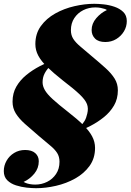

<svg xmlns="http://www.w3.org/2000/svg" viewBox="-32 -802 687 1010"><path d="M530 -749Q528 -752 519 -755Q510 -758 497.5 -760.5Q485 -763 469 -763Q435 -763 406 -748.5Q377 -734 359 -707Q341 -680 341 -643Q341 -617 353.5 -597.5Q366 -578 390.5 -557.5Q415 -537 450 -507Q492 -472 523 -444Q554 -416 571 -388.5Q588 -361 588 -327Q588 -282 568 -247.5Q548 -213 515.5 -186.5Q483 -160 444.5 -140Q406 -120 368 -105L361 -115Q379 -128 391.5 -139.5Q404 -151 413 -166Q422 -181 427 -204Q434 -232 425.5 -254.5Q417 -277 386.5 -306Q356 -335 297 -380Q249 -418 217 -449Q185 -480 169.5 -509Q154 -538 154 -570Q154 -625 183 -665Q212 -705 258.5 -731Q305 -757 359.5 -769.5Q414 -782 464 -782Q485 -782 513.5 -779Q542 -776 570 -766.5Q598 -757 616.5 -739Q635 -721 635 -691Q635 -662 620 -637Q605 -612 579.5 -596.5Q554 -581 522 -581Q486 -581 468 -599Q450 -617 450 -644Q450 -678 474.5 -706.5Q499 -735 530 -749ZM153 169Q187 169 216 154.5Q245 140 263 113Q281 86 281 49Q281 22 268.5 2.5Q256 -17 231.5 -37Q207 -57 172 -87Q131 -122 99.5 -150Q68 -178 51 -205.5Q34 -233 34 -267Q34 -312 54 -346.5Q74 -381 106.5 -407.5Q139 -434 177.5 -454Q216 -474 254 -489L261 -479Q244 -467 228 -450.5Q212 -434 202 -414Q192 -394 192 -369Q192 -349 204 -328Q216 -307 245.5 -280Q275 -253 325 -214Q374 -176 405.5 -145Q437 -114 452.5 -85Q468 -56 468 -24Q468 31 439 71Q410 111 363.5 137Q317 163 262.5 175.5Q208 188 158 188Q137 188 108.5 185Q80 182 52 173Q24 164 6 146Q-12 128 -12 98Q-12 69 2.5 43.5Q17 18 42.5 2.5Q68 -13 100 -13Q135 -13 153.5 3.5Q172 20 172 46Q172 83 148.5 111.5Q125 140 92 155Q95 157 103.5 160.5Q112 164 125 166.5Q138 169 153 169Z"/></svg>

Font: Playfair Display Black
Style: Italic
Weight: 900
Italic angle: -14°
Designer: Claus Eggers Sørensen
Foundry: Claus Eggers Sørensen
Version: Version 1.203